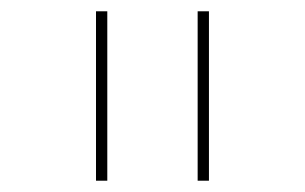

<svg xmlns="http://www.w3.org/2000/svg" viewBox="-20 -790 540 340"><path d="M150 -470V-770H170V-470ZM330 -470V-770H350V-470Z"/></svg>

Font: M PLUS 1 Code Thin
Style: Regular
Weight: 250
Designer: Coji Morishita
Foundry: UNDERFOREST DESIGN
Version: Version 1.002